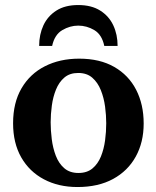

<svg xmlns="http://www.w3.org/2000/svg" viewBox="-20 -734 624 766"><path d="M553.2 -241.2Q553.2 -166.5 521.7 -109.4Q490.2 -52.2 431.2 -20Q372.1 12.2 289.1 12.2Q213.4 12.2 155.3 -18.6Q97.2 -49.3 64.7 -106.2Q32.2 -163.1 32.2 -242.2Q32.2 -324.2 65.9 -381.8Q99.6 -439.5 159.2 -469.7Q218.8 -500 295.9 -500Q378.4 -500 435.8 -467Q493.2 -434.1 523.2 -375.7Q553.2 -317.4 553.2 -241.2ZM403.8 -242.2Q403.8 -273.9 399.2 -308.8Q394.5 -343.8 382.3 -374.3Q370.1 -404.8 348.4 -423.8Q326.7 -442.9 292 -442.9Q258.3 -442.9 236.8 -424.6Q215.3 -406.2 203.4 -376.7Q191.4 -347.2 186.8 -312.7Q182.1 -278.3 182.1 -246.1Q182.1 -213.9 186.5 -178.7Q190.9 -143.6 202.6 -112.8Q214.4 -82 236.3 -63Q258.3 -43.9 293 -43.9Q327.1 -43.9 348.9 -62Q370.6 -80.1 382.6 -109.6Q394.5 -139.2 399.2 -173.8Q403.8 -208.5 403.8 -242.2ZM449.2 -550.8H396Q386.7 -595.7 356.4 -613.8Q326.2 -631.8 292 -631.8Q259.3 -631.8 228.5 -613.8Q197.8 -595.7 188 -550.8H136.2Q136.2 -596.2 153.3 -633.1Q170.4 -669.9 205.1 -691.9Q239.7 -713.9 292 -713.9Q344.7 -713.9 379.6 -691.9Q414.6 -669.9 431.9 -633.1Q449.2 -596.2 449.2 -550.8Z"/></svg>

Font: Charis
Style: Bold
Weight: 700
Designer: Walt Agee, Miriam Martin, Annie Olsen, Victor Gaultney, Lorna Priest, Alan Ward, Bob Hallissy, Martin Hosken, Sharon Cor
Foundry: SIL Global
Version: Version 7.000